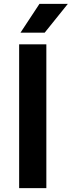

<svg xmlns="http://www.w3.org/2000/svg" viewBox="-20 -968 369 988"><path d="M78.5 0V-740H218.5V0ZM85.5 -800 183 -948H329L210 -800Z"/></svg>

Font: Encode Sans SemiExpanded SemiBold
Style: Regular
Weight: 600
Width: 6
Designer: Multiple Designers
Foundry: Impallari Type
Version: Version 3.002